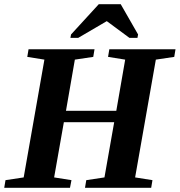

<svg xmlns="http://www.w3.org/2000/svg" viewBox="-27 -888 850 908"><path d="M-7 0 -1 -36 85 -49 183 -606 102 -619 108 -655H420L414 -619L327 -606L285 -364H523L565 -606L484 -619L490 -655H803L797 -619L710 -606L612 -49L694 -36L688 0H375L381 -36L467 -49L513 -310H275L229 -49L311 -36L304 0ZM306 -709 309 -725 440 -868H544L626 -725L623 -709H585L478 -788L343 -709Z"/></svg>

Font: Libra Serif Modern
Style: Bold Italic
Weight: 700
Italic angle: -12°
Designer: Stefan Peev, Context Ltd
Foundry: Stefan Peev, Context Ltd
Version: Version 1.000